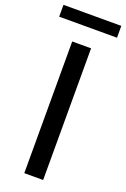

<svg xmlns="http://www.w3.org/2000/svg" viewBox="-201 -960 667 1014"><g transform="rotate(20 132.5 -453.0)"><path d="M79 0V-740H185V0ZM-30.5 -839.5V-906H294.5V-839.5Z"/></g></svg>

Font: Encode Sans SC Condensed Thin Medium
Style: Regular
Weight: 500
Version: Version 3.002